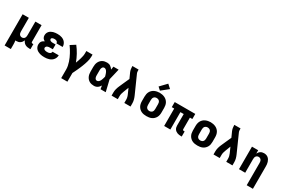

<svg xmlns="http://www.w3.org/2000/svg" viewBox="126 -2250 5748 3915"><g transform="rotate(30 3000.0 -292.0)"><path d="M77 205V-530H223V-210Q223 -192 226.5 -174.5Q230 -157 239.5 -142.5Q249 -128 265.5 -120Q282 -112 300 -112Q318 -112 334.5 -120Q351 -128 360.5 -142.5Q370 -157 373.5 -174.5Q377 -192 377 -210V-530H523V-140Q523 -134 524.5 -128.5Q526 -123 530 -119Q534 -115 539.5 -113.5Q545 -112 551 -112H571V8H551Q524 8 498 3.5Q472 -1 448.5 -13.5Q425 -26 408 -46.5Q391 -67 383 -92Q374 -70 360.5 -51Q347 -32 328 -18Q309 -4 286 2Q263 8 240 8Q233 8 227 7.5Q221 7 215 6Q220 30 221.5 54Q223 78 223 102V205Z M898 8Q871 8 843.5 5.5Q816 3 790 -5Q764 -13 740 -26Q716 -39 698 -59Q680 -79 670.5 -105Q661 -131 661 -158Q661 -177 666 -196.5Q671 -216 682.5 -231.5Q694 -247 710 -258Q726 -269 744 -277Q729 -285 716 -295.5Q703 -306 694 -319.5Q685 -333 681 -349.5Q677 -366 677 -382Q677 -408 685.5 -432Q694 -456 711 -475Q728 -494 750.5 -506.5Q773 -519 797.5 -526Q822 -533 847 -535.5Q872 -538 897 -538Q924 -538 950.5 -534.5Q977 -531 1001.5 -522Q1026 -513 1048 -497.5Q1070 -482 1085.5 -460.5Q1101 -439 1109 -413.5Q1117 -388 1117 -361Q1117 -361 1117 -360.5Q1117 -360 1117 -360H971Q971 -360 971 -360Q971 -360 971 -360Q971 -373 965 -385.5Q959 -398 948 -405.5Q937 -413 924 -415.5Q911 -418 897 -418Q886 -418 874 -417Q862 -416 851 -412Q840 -408 831.5 -399.5Q823 -391 823 -379Q823 -367 831 -356.5Q839 -346 850.5 -341Q862 -336 874.5 -334Q887 -332 900 -332H967V-219H900Q885 -219 869.5 -217Q854 -215 840 -208.5Q826 -202 816.5 -189Q807 -176 807 -161Q807 -152 811.5 -143Q816 -134 824 -128.5Q832 -123 841 -120Q850 -117 859.5 -115Q869 -113 878.5 -112.5Q888 -112 898 -112Q913 -112 928 -114.5Q943 -117 956.5 -124.5Q970 -132 978.5 -145Q987 -158 987 -173H1133Q1133 -145 1124 -118.5Q1115 -92 1098 -70Q1081 -48 1057.5 -32.5Q1034 -17 1007.5 -8Q981 1 953.5 4.5Q926 8 898 8Z M1409 205V0Q1409 -42 1400 -84Q1391 -126 1378 -166.5Q1365 -207 1347.5 -245.5Q1330 -284 1310 -321.5Q1290 -359 1267.5 -395Q1245 -431 1220 -465L1335 -538Q1391 -466 1435.5 -385.5Q1480 -305 1511 -219Q1523 -250 1534 -281.5Q1545 -313 1554.5 -345.5Q1564 -378 1570.5 -410.5Q1577 -443 1577 -477V-530H1723V-477Q1723 -445 1717 -414Q1711 -383 1702 -352Q1693 -321 1682.5 -291Q1672 -261 1660.5 -231.5Q1649 -202 1636.5 -173Q1624 -144 1610.5 -115Q1597 -86 1583 -57Q1569 -28 1555 0V205Z M2064 8Q2036 8 2008 2.5Q1980 -3 1955.5 -17Q1931 -31 1912 -52.5Q1893 -74 1881.5 -100Q1870 -126 1865.5 -154Q1861 -182 1861 -210V-320Q1861 -348 1865.5 -376Q1870 -404 1881.5 -430Q1893 -456 1912 -477.5Q1931 -499 1955.5 -513Q1980 -527 2008 -532.5Q2036 -538 2064 -538Q2086 -538 2106.5 -532.5Q2127 -527 2144.5 -515Q2162 -503 2176.5 -487.5Q2191 -472 2203 -454Q2206 -473 2209 -492Q2212 -511 2215 -530H2337Q2321 -465 2306.5 -399Q2292 -333 2275 -268Q2292 -201 2307.5 -134Q2323 -67 2339 0H2217Q2214 -20 2210.5 -40Q2207 -60 2204 -80Q2192 -61 2178 -44.5Q2164 -28 2146 -16Q2128 -4 2107 2Q2086 8 2064 8ZM2064 -112Q2081 -112 2096 -121Q2111 -130 2121 -143Q2131 -156 2138 -171.5Q2145 -187 2150.5 -203Q2156 -219 2160.5 -235.5Q2165 -252 2169 -268Q2165 -284 2160.5 -299.5Q2156 -315 2150.5 -330.5Q2145 -346 2138 -361Q2131 -376 2120.5 -389Q2110 -402 2095.5 -410Q2081 -418 2064 -418Q2054 -418 2044 -413.5Q2034 -409 2027.5 -400.5Q2021 -392 2017 -382.5Q2013 -373 2010.5 -362.5Q2008 -352 2007.5 -341.5Q2007 -331 2007 -320V-210Q2007 -199 2007.5 -188.5Q2008 -178 2010.5 -167.5Q2013 -157 2017 -147.5Q2021 -138 2027.5 -129.5Q2034 -121 2044 -116.5Q2054 -112 2064 -112Z M2477 0V-74Q2477 -115 2487.5 -155.5Q2498 -196 2515 -234L2561 -338L2623 -476L2567 -600Q2554 -630 2548.5 -662.5Q2543 -695 2543 -728V-735H2689V-728Q2689 -708 2690.5 -687.5Q2692 -667 2700 -649L2885 -234Q2902 -196 2912.5 -155.5Q2923 -115 2923 -74V0H2777V-74Q2777 -102 2770.5 -130.5Q2764 -159 2752 -185L2696 -311L2649 -188Q2638 -160 2630.5 -131.5Q2623 -103 2623 -74V0Z M3300 8Q3270 8 3240 3.5Q3210 -1 3182.5 -13.5Q3155 -26 3132.5 -47Q3110 -68 3095.5 -94Q3081 -120 3075 -150Q3069 -180 3069 -210V-320Q3069 -350 3075 -380Q3081 -410 3095.5 -436.5Q3110 -463 3132.5 -483.5Q3155 -504 3182.5 -516.5Q3210 -529 3240 -535Q3270 -541 3300 -541Q3330 -541 3360 -535Q3390 -529 3417.5 -516.5Q3445 -504 3467.5 -483.5Q3490 -463 3504.5 -436.5Q3519 -410 3525 -380Q3531 -350 3531 -320V-210Q3531 -180 3525 -150Q3519 -120 3504.5 -94Q3490 -68 3467.5 -47Q3445 -26 3417.5 -13.5Q3390 -1 3360 3.5Q3330 8 3300 8ZM3300 -112Q3318 -112 3336 -119Q3354 -126 3365.5 -140.5Q3377 -155 3381 -173.5Q3385 -192 3385 -210V-320Q3385 -339 3381 -357.5Q3377 -376 3365 -390.5Q3353 -405 3335 -411.5Q3317 -418 3299 -418Q3280 -418 3263 -411Q3246 -404 3234.5 -389.5Q3223 -375 3219 -356.5Q3215 -338 3215 -320V-210Q3215 -192 3219 -173.5Q3223 -155 3234.5 -140.5Q3246 -126 3264 -119Q3282 -112 3300 -112ZM3280 -580 3214 -640 3357 -789 3443 -711Z M4113 8Q4091 8 4069.5 5Q4048 2 4028 -5.5Q4008 -13 3990.5 -26Q3973 -39 3961 -57.5Q3949 -76 3944 -97Q3939 -118 3939 -140V-410H3861V0H3715V-410H3658V-530H4142V-410H4085V-140Q4085 -134 4086.5 -128.5Q4088 -123 4092 -119Q4096 -115 4101.5 -113.5Q4107 -112 4113 -112H4133V8Z M4500 8Q4470 8 4440 3.5Q4410 -1 4382.5 -13.5Q4355 -26 4332.5 -47Q4310 -68 4295.5 -94Q4281 -120 4275 -150Q4269 -180 4269 -210V-320Q4269 -350 4275 -380Q4281 -410 4295.5 -436.5Q4310 -463 4332.5 -483.5Q4355 -504 4382.5 -516.5Q4410 -529 4440 -535Q4470 -541 4500 -541Q4530 -541 4560 -535Q4590 -529 4617.5 -516.5Q4645 -504 4667.5 -483.5Q4690 -463 4704.5 -436.5Q4719 -410 4725 -380Q4731 -350 4731 -320V-210Q4731 -180 4725 -150Q4719 -120 4704.5 -94Q4690 -68 4667.5 -47Q4645 -26 4617.5 -13.5Q4590 -1 4560 3.5Q4530 8 4500 8ZM4500 -112Q4518 -112 4536 -119Q4554 -126 4565.5 -140.5Q4577 -155 4581 -173.5Q4585 -192 4585 -210V-320Q4585 -339 4581 -357.5Q4577 -376 4565 -390.5Q4553 -405 4535 -411.5Q4517 -418 4499 -418Q4480 -418 4463 -411Q4446 -404 4434.5 -389.5Q4423 -375 4419 -356.5Q4415 -338 4415 -320V-210Q4415 -192 4419 -173.5Q4423 -155 4434.5 -140.5Q4446 -126 4464 -119Q4482 -112 4500 -112Z M4877 0V-74Q4877 -115 4887.5 -155.5Q4898 -196 4915 -234L4961 -338L5023 -476L4967 -600Q4954 -630 4948.5 -662.5Q4943 -695 4943 -728V-735H5089V-728Q5089 -708 5090.5 -687.5Q5092 -667 5100 -649L5285 -234Q5302 -196 5312.5 -155.5Q5323 -115 5323 -74V0H5177V-74Q5177 -102 5170.5 -130.5Q5164 -159 5152 -185L5096 -311L5049 -188Q5038 -160 5030.5 -131.5Q5023 -103 5023 -74V0Z M5777 205V-320Q5777 -338 5773.5 -355.5Q5770 -373 5760.5 -387.5Q5751 -402 5734.5 -410Q5718 -418 5700 -418Q5682 -418 5665.5 -410Q5649 -402 5639.5 -387.5Q5630 -373 5626.5 -355.5Q5623 -338 5623 -320V0H5477V-530H5623V-451Q5632 -470 5646 -487Q5660 -504 5678 -516Q5696 -528 5717.5 -533Q5739 -538 5760 -538Q5786 -538 5811 -530.5Q5836 -523 5856 -506.5Q5876 -490 5889 -468Q5902 -446 5910 -421.5Q5918 -397 5920.5 -371.5Q5923 -346 5923 -320V205Z"/></g></svg>

Font: Iosevka Curly Heavy Extended
Style: Regular
Weight: 900
Width: 7
Monospace: yes
Designer: Belleve Invis
Foundry: Belleve Invis
Version: Version 11.1.0; ttfautohint (v1.8.3)